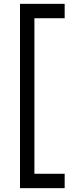

<svg xmlns="http://www.w3.org/2000/svg" viewBox="-20 -800 380 1000"><path d="M84.2 180V-780H316.8V-705H159.2V105H316.8V180Z"/></svg>

Font: Mohave Light
Style: Regular
Weight: 300
Designer: Gumpita Rahayu
Foundry: Tokotype
Version: Version 2.003